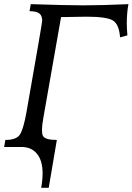

<svg xmlns="http://www.w3.org/2000/svg" viewBox="-27 -715 644 934"><path d="M210 198.7H173.3Q180.2 160.6 180.2 128.4Q180.2 65.9 152.8 33Q125.5 0 77.6 0H-6.8L-1 -34.2Q53.7 -34.2 70.6 -61.5Q87.4 -88.9 101.6 -168.5Q178.2 -603 178.2 -614.3Q178.2 -639.2 163.8 -649.9Q149.4 -660.6 116.7 -660.6L122.6 -694.8Q298.3 -689 378.9 -689Q468.8 -689 597.7 -694.8Q589.8 -650.9 589.8 -602.5Q589.8 -573.7 592.8 -543L557.1 -533.2Q552.2 -597.7 521.7 -615.7Q491.2 -633.8 394 -633.8Q356.9 -633.8 270 -631.8L183.6 -140.1Q177.2 -104.5 177.2 -82Q177.2 -63.5 181.6 -54.7Q191.4 -34.2 249.5 -34.2Z"/></svg>

Font: Kelvinch
Style: Italic
Weight: 400
Italic angle: -10°
Designer: Paul James Miller
Foundry: High-Logic / Made with FontCreator
Version: Version 3.40;July 22, 2017;FontCreator 11.0.0.2388 64-bit